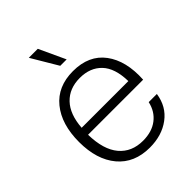

<svg xmlns="http://www.w3.org/2000/svg" viewBox="-213 -836 951 951"><g transform="rotate(-45 263.0 -360.5)"><path d="M271 8.8Q163.1 8.8 102.5 -63.2Q42 -135.3 42 -258.8Q42 -382.8 101.6 -455.8Q161.1 -528.8 269 -528.8Q380.4 -528.8 436.3 -453.6Q492.2 -378.4 484.9 -252.9H99.1Q101.1 -147 146.5 -93Q191.9 -39.1 271 -39.1Q333.5 -39.1 373.8 -70.1Q414.1 -101.1 425.8 -154.8H482.9Q471.7 -77.6 413.6 -34.4Q355.5 8.8 271 8.8ZM101.1 -299.8H428.2Q426.3 -392.1 383.8 -436.5Q341.3 -481 269 -481Q195.8 -481 151.6 -434.8Q107.4 -388.7 101.1 -299.8ZM161.1 -730H224.1L288.1 -591.8H243.2Z"/></g></svg>

Font: Lumene Sans Light
Style: Regular
Weight: 300
Designer: Deni Anggara
Version: Version 1.003;Glyphs 3.1.2 (3151)